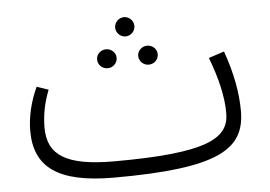

<svg xmlns="http://www.w3.org/2000/svg" viewBox="-44 -604 949 675"><g transform="rotate(-5 430.0 -266.5)"><path d="M416 -478C434 -478 450 -493 450 -512C450 -531 434 -546 416 -546C398 -546 382 -531 382 -512C382 -493 398 -478 416 -478ZM344 -372C362 -372 378 -387 378 -406C378 -424 362 -439 344 -439C324 -439 309 -424 309 -406C309 -387 324 -372 344 -372ZM488 -372C508 -372 523 -387 523 -406C523 -424 508 -439 488 -439C470 -439 454 -424 454 -406C454 -387 470 -372 488 -372ZM756 -395 701 -377C731 -299 745 -233 745 -179C745 -90 669 -44 337 -44C169 -44 104 -86 104 -183C104 -226 112 -269 130 -315L89 -329C65 -278 53 -223 53 -176C53 -49 133 13 332 13C705 13 797 -48 797 -182C797 -246 784 -316 756 -395Z"/></g></svg>

Font: FiraGO Light
Style: Regular
Weight: 300
Designer: bBox Type
Foundry: bBox Type GmbH
Version: Version 1.001;PS 001.001;hotconv 1.0.88;makeotf.lib2.5.64775